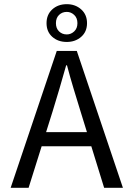

<svg xmlns="http://www.w3.org/2000/svg" viewBox="-20 -900 640 920"><path d="M31 0 252 -656H348L569 0H479L366 -366Q349 -421 332.5 -475.5Q316 -530 301 -587H297Q281 -530 265 -475.5Q249 -421 232 -366L117 0ZM148 -199V-267H449V-199ZM300 -699Q258 -699 230.5 -723.5Q203 -748 203 -789Q203 -830 230.5 -855Q258 -880 300 -880Q341 -880 369 -855Q397 -830 397 -789Q397 -748 369 -723.5Q341 -699 300 -699ZM300 -735Q320 -735 335.5 -749.5Q351 -764 351 -789Q351 -814 335.5 -828.5Q320 -843 300 -843Q278 -843 263 -828.5Q248 -814 248 -789Q248 -764 263 -749.5Q278 -735 300 -735Z"/></svg>

Font: Source Code Variable
Style: Regular
Weight: 400
Monospace: yes
Designer: Paul D. Hunt, Teo Tuominen
Foundry: Adobe Systems Incorporated
Version: Version 1.010;hotconv 1.0.106;makeotfexe 2.5.65593